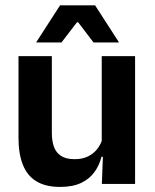

<svg xmlns="http://www.w3.org/2000/svg" viewBox="-20 -706 594 737"><path d="M179 -490.5V-195.5Q179 -165 187.2 -142.2Q195.5 -119.5 214.8 -107.2Q234 -95 266.5 -95Q296 -95 317.5 -105.5Q339 -116 353 -133.8Q367 -151.5 373.5 -173.5L393.5 -104H369.5Q361.5 -72 342.8 -45.8Q324 -19.5 291.8 -4Q259.5 11.5 211 11.5Q155 11.5 119.8 -10Q84.5 -31.5 67.8 -73.5Q51 -115.5 51 -177V-490.5ZM498.5 -490.5V0H371L375.5 -119L370.5 -129.5V-490.5ZM210.5 -685.5H345L436 -544.5V-543H339L280 -620.5H275.5L216 -543H119.5V-544.5Z"/></svg>

Font: Anek Odia Medium SemiBold
Style: Regular
Weight: 600
Version: Version 1.003